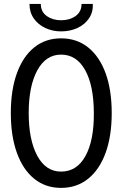

<svg xmlns="http://www.w3.org/2000/svg" viewBox="-20 -916 602 944"><path d="M280.3 7.8Q203.6 7.8 148.2 -37.1Q92.8 -82 63 -164.6Q33.2 -247.1 33.2 -360.4Q33.2 -473.1 63 -555.7Q92.8 -638.2 148.2 -682.9Q203.6 -727.5 280.3 -727.5Q357.4 -727.5 413.3 -682.9Q469.2 -638.2 499.3 -555.7Q529.3 -473.1 529.3 -360.4Q529.3 -247.1 499.3 -164.6Q469.2 -82 413.3 -37.1Q357.4 7.8 280.3 7.8ZM280.3 -72.3Q357.9 -72.3 400.1 -148.9Q442.4 -225.6 441.4 -360.4Q440.9 -496.1 398.4 -571.8Q356 -647.5 280.3 -647.5Q205.1 -647.5 163.1 -569.6Q121.1 -491.7 121.1 -360.4Q121.1 -228.5 163.1 -150.4Q205.1 -72.3 280.3 -72.3ZM280.3 -761.7Q238.3 -761.7 202.9 -778.3Q167.5 -794.9 146.2 -825.2Q125 -855.5 125 -896.5H180.7Q180.7 -857.9 210 -837.2Q239.3 -816.4 280.3 -816.4Q322.3 -816.4 351.6 -837.2Q380.9 -857.9 380.9 -896.5H436.5Q438 -855.5 417.2 -825.2Q396.5 -794.9 360.4 -778.3Q324.2 -761.7 280.3 -761.7Z"/></svg>

Font: Reddit Mono
Style: Regular
Weight: 400
Monospace: yes
Designer: Stephen Hutchings
Foundry: Reddit
Version: Version 1.014; ttfautohint (v1.8.4.7-5d5b)